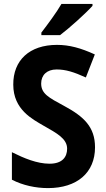

<svg xmlns="http://www.w3.org/2000/svg" viewBox="-20 -954 544 984"><path d="M454 -924V-934H295C269 -889 225 -830 192 -787V-774H288C338 -812 421 -887 454 -924ZM467 -199C467 -304 409 -357 309 -411C229 -454 191 -474 191 -526C191 -569 220 -598 270 -598C317 -598 358 -585 420 -557L466 -675C394 -708 335 -724 272 -724C131 -724 47 -645 48 -520C48 -392 147 -343 203 -310C272 -271 324 -243 324 -192C324 -149 299 -115 234 -115C170 -115 103 -143 41 -174V-33C97 -4 163 10 226 10C375 10 467 -69 467 -199Z"/></svg>

Font: Noto Sans Sinhala UI SemiCondensed
Style: Bold
Weight: 700
Width: 4
Designer: Jelle Bosma - Monotype Design Team
Foundry: Monotype Imaging Inc.
Version: Version 2.006